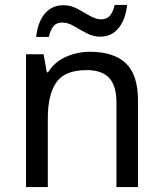

<svg xmlns="http://www.w3.org/2000/svg" viewBox="-20 -755 658 775"><path d="M343 -546Q439 -546 488 -499.5Q537 -453 537 -349V0H450V-343Q450 -408 421 -440Q392 -472 330 -472Q241 -472 207 -422Q173 -372 173 -278V0H85V-536H156L169 -463H174Q200 -505 246 -525.5Q292 -546 343 -546ZM126 -606Q132 -665 160.5 -699.5Q189 -734 236 -734Q266 -734 292.5 -719.5Q319 -705 343 -691Q367 -677 388 -677Q411 -677 423.5 -691.5Q436 -706 443 -735H493Q487 -677 459 -642Q431 -607 384 -607Q356 -607 329.5 -621Q303 -635 278.5 -649.5Q254 -664 232 -664Q208 -664 196 -649.5Q184 -635 177 -606Z"/></svg>

Font: Noto Sans Gunjala Gondi
Style: Regular
Weight: 400
Designer: Ek Type
Foundry: Ek Type
Version: Version 1.004